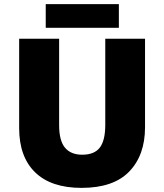

<svg xmlns="http://www.w3.org/2000/svg" viewBox="-20 -902 797 932"><path d="M684 -284Q684 -149 607.5 -69.5Q531 10 376 10Q228 10 150.5 -65.5Q73 -141 73 -280V-714H267V-295Q267 -219 295.5 -185Q324 -151 379 -151Q438 -151 464.5 -185.5Q491 -220 491 -296V-714H684ZM557 -882V-767H202V-882Z"/></svg>

Font: Noto Sans Ethiopic Black
Style: Regular
Weight: 900
Designer: Monotype Design Team
Foundry: Monotype Imaging Inc.
Version: Version 2.102; ttfautohint (v1.8.4.7-5d5b)